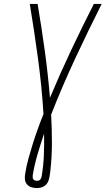

<svg xmlns="http://www.w3.org/2000/svg" viewBox="-20 -755 540 980"><path d="M168 205Q154 205 140 200.5Q126 196 117 185Q108 174 107 159Q106 144 109 129Q115 91 125.5 53Q136 15 148 -23Q160 -61 173.5 -98.5Q187 -136 202 -173Q193 -316 174 -456Q155 -596 132 -735H172Q192 -616 208.5 -496.5Q225 -377 235 -256Q286 -378 342.5 -497.5Q399 -617 459 -735H499Q429 -596 363 -454.5Q297 -313 241 -170Q245 -99 245 -27Q245 45 237 117V118Q236 125 235 131.5Q234 138 233 145Q231 157 227 168.5Q223 180 213.5 189Q204 198 192 201.5Q180 205 168 205ZM169 168Q173 168 178 166.5Q183 165 186 161Q189 157 190.5 152.5Q192 148 193 143Q202 89 204 35Q206 -19 205 -73Q187 -20 171.5 33Q156 86 147 140Q147 145 147 150.5Q147 156 150 160Q153 164 158 166Q163 168 169 168Z"/></svg>

Font: Iosevka Slab XLtObl
Style: Regular
Weight: 200
Italic angle: -9°
Monospace: yes
Designer: Belleve Invis
Foundry: Belleve Invis
Version: Version 11.1.1; ttfautohint (v1.8.3)